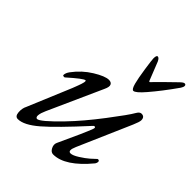

<svg xmlns="http://www.w3.org/2000/svg" viewBox="-189 -771 899 899"><g transform="rotate(45 260.5 -321.5)"><path d="M396 -549Q436 -590 489 -641Q505 -657 512 -657Q521 -657 521 -648Q521 -641 514 -630Q462 -556 417 -504Q381 -462 367 -462Q357 -462 349 -492Q342 -518 334 -572Q326 -626 326 -636Q326 -657 334 -657Q343 -657 351 -640Q375 -580 387 -549Q390 -541 396 -549ZM286 -36Q347 -167 360 -203Q364 -214 359 -216Q354 -218 348 -211Q235 -87 176.5 -36.5Q118 14 78 14Q60 14 58 -11Q56 -36 66 -55L156 -270Q159 -278 161 -283Q163 -288 166.5 -297.5Q170 -307 172 -313Q174 -319 175.5 -325.5Q177 -332 176.5 -335.5Q176 -339 174 -339Q162 -339 96 -280Q94 -278 88.5 -279Q83 -280 83 -283Q83 -297 95 -313Q129 -359 177 -388.5Q225 -418 250 -418Q266 -418 271 -407Q276 -396 265 -373L144 -104Q134 -82 132.5 -67Q131 -52 141 -50Q160 -50 243 -136Q301 -196 367 -282.5Q433 -369 448 -396Q458 -414 470 -414Q491 -414 491 -391Q491 -380 478 -350L363 -86Q346 -47 366 -47Q380 -47 406 -63.5Q432 -80 448.5 -94.5Q465 -109 474 -118Q475 -119 477 -119Q486 -119 486 -110Q486 -104 481 -96Q390 14 312 14Q297 14 288 -3.5Q279 -21 286 -36Z"/></g></svg>

Font: EB Garamond 12
Style: Italic
Weight: 400
Italic angle: -17°
Version: Version 0.016; ttfautohint (v1.8.4)